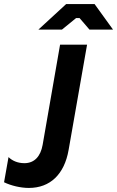

<svg xmlns="http://www.w3.org/2000/svg" viewBox="-32 -920 577 946"><path d="M110 6C215 6 285 -61 306 -181L397 -700H264L178 -206C168 -150 138 -116 88 -116C54 -116 27 -129 10 -146L-12 -22C23 -5 70 6 110 6ZM157 -774H273L343 -831H360L409 -774H525L434 -900H294Z"/></svg>

Font: Fixel Text 20240404 SemiBold
Style: Italic
Weight: 600
Width: 4
Italic angle: -10°
Designer: AlfaBravo + MacPaw
Foundry: Kyrylo Tkachov, Marchela Mozhyna, Serhii Makarenko, Maria Weinstein, Zakhar Kryvoshyya
Version: Version 1.211;Glyphs 3.2 (3225)